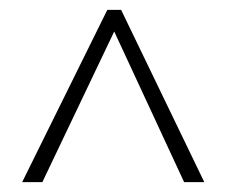

<svg xmlns="http://www.w3.org/2000/svg" viewBox="-20 -734 460 390"><path d="M25 -364H66L212 -670L354 -364H395L226 -714H198Z"/></svg>

Font: Kathrein 37 Thin Condensed
Style: Regular
Weight: 250
Width: 3
Designer: Lazydogs Typefoundry, based on Open Sans by Ascender Corporation
Foundry: Lazydogs Typefoundry
Version: Version 1.003;PS 001.003;hotconv 1.0.88;makeotf.lib2.5.64775